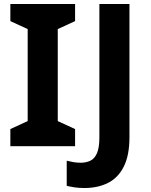

<svg xmlns="http://www.w3.org/2000/svg" viewBox="-20 -734 760 964"><path d="M357 0H32V-86L119 -126V-588L32 -628V-714H357V-628L270 -588V-126L357 -86ZM404 210Q375 210 353 206.5Q331 203 315 199V73Q331 77 348.5 80Q366 83 386 83Q412 83 433.5 73Q455 63 467 35Q479 7 479 -45V-714H630V-46Q630 46 601.5 102.5Q573 159 522 184.5Q471 210 404 210Z"/></svg>

Font: Noto Sans Medefaidrin
Style: Bold
Weight: 700
Designer: Dalton Maag Ltd
Foundry: Dalton Maag Ltd
Version: Version 1.002; ttfautohint (v1.8.4.7-5d5b)